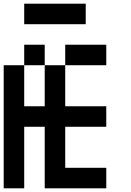

<svg xmlns="http://www.w3.org/2000/svg" viewBox="-20 -1020 707 1040"><path d="M222.2 -666.7H111.1V-777.8H222.2ZM444.4 -888.9H111.1V-1000H444.4ZM555.6 -666.7H333.3V-777.8H555.6ZM222.2 -444.4V-666.7H333.3V-444.4H555.6V-333.3H333.3V-111.1H555.6V0H222.2V-333.3H111.1V0H0V-666.7H111.1V-444.4Z"/></svg>

Font: Pixeloid Mono
Style: Regular
Weight: 400
Monospace: yes
Designer: GGBotNet
Foundry: GGBotNet
Version: 0.5